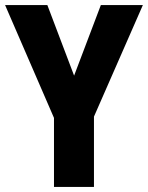

<svg xmlns="http://www.w3.org/2000/svg" viewBox="-20 -734 581 754"><path d="M271 -437 376 -714H541L349 -276V0H192V-271L0 -714H166Z"/></svg>

Font: Noto Sans Condensed ExtraBold
Style: Regular
Weight: 800
Width: 3
Designer: Monotype Design Team
Foundry: Monotype Imaging Inc.
Version: Version 2.013; ttfautohint (v1.8.4.7-5d5b)